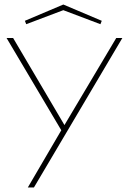

<svg xmlns="http://www.w3.org/2000/svg" viewBox="-20 -640 562 849"><path d="M103 189 251 -64 9 -472H38L265 -87L494 -472H521L130 189ZM260 -620 430 -548 424 -533 260 -595 96 -533 90 -548Z"/></svg>

Font: Lil Grotesk Thin
Style: Regular
Weight: 100
Designer: Bastien Sozeau
Foundry: NBR — Bastien Sozeau
Version: Version 3.003; ttfautohint (v1.8.4.7-5d5b);gftools[0.9.33]